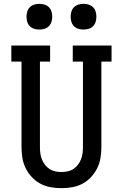

<svg xmlns="http://www.w3.org/2000/svg" viewBox="-20 -972 640 1000"><path d="M300 8Q272 8 243.5 3Q215 -2 190 -15.5Q165 -29 145.5 -50Q126 -71 113.5 -96.5Q101 -122 96.5 -150Q92 -178 92 -206V-651H39V-735H241V-651H188V-206Q188 -190 190 -174Q192 -158 198 -142.5Q204 -127 214 -114Q224 -101 237.5 -92Q251 -83 267.5 -79.5Q284 -76 300 -76Q316 -76 332.5 -79.5Q349 -83 362.5 -92Q376 -101 386 -114Q396 -127 402 -142.5Q408 -158 410 -174Q412 -190 412 -206V-651H359V-735H561V-651H508V-206Q508 -178 503.5 -150Q499 -122 486.5 -96.5Q474 -71 454.5 -50Q435 -29 410 -15.5Q385 -2 356.5 3Q328 8 300 8ZM415 -818Q401 -818 388 -822Q375 -826 365.5 -835.5Q356 -845 352 -858Q348 -871 348 -885Q348 -899 352 -912Q356 -925 365.5 -934.5Q375 -944 388 -948Q401 -952 415 -952Q429 -952 442 -948Q455 -944 464.5 -934.5Q474 -925 478 -912Q482 -899 482 -885Q482 -871 478 -858Q474 -845 464.5 -835.5Q455 -826 442 -822Q429 -818 415 -818ZM185 -818Q171 -818 158 -822Q145 -826 135.5 -835.5Q126 -845 122 -858Q118 -871 118 -885Q118 -899 122 -912Q126 -925 135.5 -934.5Q145 -944 158 -948Q171 -952 185 -952Q199 -952 212 -948Q225 -944 234.5 -934.5Q244 -925 248 -912Q252 -899 252 -885Q252 -871 248 -858Q244 -845 234.5 -835.5Q225 -826 212 -822Q199 -818 185 -818Z"/></svg>

Font: Iosevka HT Medium Extended
Style: Regular
Weight: 500
Width: 7
Monospace: yes
Designer: Belleve Invis
Foundry: Belleve Invis
Version: Version 32.3.0; ttfautohint (v1.8.4)